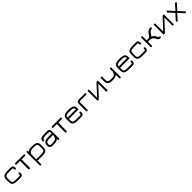

<svg xmlns="http://www.w3.org/2000/svg" viewBox="907 -3198 6113 6113"><g transform="rotate(-45 3963.0 -141.5)"><path d="M430.7 0H293Q170.9 0 115.7 -35.2Q60.5 -70.3 60.5 -172.9V-277.3Q60.5 -379.9 115.7 -415Q170.9 -450.2 293 -450.2H430.7Q496.1 -450.2 516.6 -413.1Q533.2 -382.8 533.2 -339.8Q533.2 -296.9 502.9 -296.9Q472.7 -296.9 472.7 -331.5Q472.7 -366.2 462.4 -377.9Q452.1 -389.6 423.8 -389.6H293Q189.5 -389.6 155.3 -369.6Q121.1 -349.6 121.1 -275.4V-174.8Q121.1 -100.6 155.3 -80.6Q189.5 -60.5 293 -60.5H423.8Q452.1 -60.5 462.4 -72.8Q472.7 -85 472.7 -119.1Q472.7 -153.3 502.9 -153.3Q533.2 -153.3 533.2 -107.9Q533.2 -62.5 512.7 -31.2Q492.2 0 430.7 0Z M1006.8 -450.2Q1043.9 -450.2 1043.9 -419.9Q1043.9 -389.6 1006.8 -389.6H859.4V-27.3Q859.4 6.8 826.2 6.8Q793 6.8 793 -27.3V-389.6H644.5Q607.4 -389.6 607.4 -419.9Q607.4 -450.2 644.5 -450.2Z M1565.4 -275.4Q1565.4 -350.6 1530.8 -370.1Q1496.1 -389.6 1394.5 -389.6H1366.2Q1194.3 -389.6 1194.3 -226.6V-60.5H1396.5Q1497.1 -60.5 1531.2 -80.1Q1565.4 -99.6 1565.4 -174.8ZM1626 -172.9Q1626 -70.3 1571.3 -35.2Q1516.6 0 1396.5 0H1194.3V138.7Q1194.3 177.7 1162.1 177.7Q1133.8 177.7 1133.8 138.7V-419.9Q1133.8 -457 1164.1 -457Q1194.3 -457 1194.3 -418V-395.5Q1252.9 -450.2 1366.2 -450.2H1394.5Q1515.6 -450.2 1570.8 -415Q1626 -379.9 1626 -277.3Z M1977.5 -232.4Q1874 -232.4 1839.8 -212.4Q1805.7 -192.4 1805.7 -118.2Q1805.7 -95.7 1821.3 -78.1Q1836.9 -60.5 1854.5 -60.5H1945.3Q2116.2 -60.5 2116.2 -222.7V-232.4ZM1977.5 -293H2116.2V-341.8Q2116.2 -369.1 2106 -379.4Q2095.7 -389.6 2067.4 -389.6H1929.7Q1805.7 -389.6 1805.7 -335.9Q1805.7 -296.9 1775.4 -296.9Q1745.1 -296.9 1745.1 -335.9Q1745.1 -450.2 1922.9 -450.2H2074.2Q2133.8 -450.2 2155.3 -421.9Q2176.8 -393.6 2176.8 -325.2V-30.3Q2176.8 6.8 2146.5 6.8Q2116.2 6.8 2116.2 -32.2V-54.7Q2058.6 0 1945.3 0H1854.5Q1806.6 0 1775.9 -33.7Q1745.1 -67.4 1745.1 -123Q1745.1 -222.7 1801.3 -257.8Q1857.4 -293 1977.5 -293Z M2663.1 -450.2Q2700.2 -450.2 2700.2 -419.9Q2700.2 -389.6 2663.1 -389.6H2515.6V-27.3Q2515.6 6.8 2482.4 6.8Q2449.2 6.8 2449.2 -27.3V-389.6H2300.8Q2263.7 -389.6 2263.7 -419.9Q2263.7 -450.2 2300.8 -450.2Z M3269.5 -277.3V-234.4H2837.9V-174.8Q2837.9 -100.6 2872.1 -80.6Q2906.2 -60.5 3009.8 -60.5H3160.2Q3188.5 -60.5 3198.7 -72.8Q3209 -85 3209 -119.1Q3209 -153.3 3239.3 -153.3Q3269.5 -152.3 3269.5 -107.4Q3269.5 -62.5 3249 -31.2Q3228.5 0 3167 0H3009.8Q2887.7 0 2832.5 -35.2Q2777.3 -70.3 2777.3 -172.9V-277.3Q2777.3 -379.9 2832.5 -415Q2887.7 -450.2 3009.8 -450.2H3038.1Q3159.2 -450.2 3214.4 -415Q3269.5 -379.9 3269.5 -277.3ZM3038.1 -389.6H3009.8Q2910.2 -389.6 2875 -372.6Q2839.8 -355.5 2837.9 -294.9H3209Q3207 -355.5 3171.9 -372.6Q3136.7 -389.6 3038.1 -389.6Z M3508.8 -389.6Q3479.5 -389.6 3469.7 -378.4Q3460 -367.2 3460 -337.9V-30.3Q3460 6.8 3429.7 6.8Q3399.4 6.8 3399.4 -30.3V-325.2Q3399.4 -393.6 3420.9 -421.9Q3442.4 -450.2 3502 -450.2H3759.8Q3798.8 -450.2 3798.8 -419.9Q3798.8 -389.6 3759.8 -389.6Z M4352.5 -450.2V-31.2Q4352.5 6.8 4322.3 6.8Q4292 6.8 4292 -33.2V-367.2L3951.2 0H3889.6V-418.9Q3889.6 -457 3919.9 -457Q3950.2 -457 3950.2 -417V-79.1L4293.9 -450.2Z M4726.6 -180.7Q4886.7 -180.7 4886.7 -347.7V-419.9Q4886.7 -457 4917 -457Q4947.3 -457 4947.3 -419.9V-31.2Q4947.3 6.8 4918.9 6.8Q4886.7 6.8 4886.7 -31.2V-174.8Q4828.1 -120.1 4726.6 -120.1H4694.3Q4581.1 -120.1 4527.8 -155.8Q4474.6 -191.4 4474.6 -294.9V-419.9Q4474.6 -457 4504.9 -457Q4535.2 -457 4535.2 -419.9V-296.9Q4535.2 -221.7 4568.4 -201.2Q4601.6 -180.7 4694.3 -180.7Z M5573.2 -277.3V-234.4H5141.6V-174.8Q5141.6 -100.6 5175.8 -80.6Q5210 -60.5 5313.5 -60.5H5463.9Q5492.2 -60.5 5502.4 -72.8Q5512.7 -85 5512.7 -119.1Q5512.7 -153.3 5543 -153.3Q5573.2 -152.3 5573.2 -107.4Q5573.2 -62.5 5552.7 -31.2Q5532.2 0 5470.7 0H5313.5Q5191.4 0 5136.2 -35.2Q5081.1 -70.3 5081.1 -172.9V-277.3Q5081.1 -379.9 5136.2 -415Q5191.4 -450.2 5313.5 -450.2H5341.8Q5462.9 -450.2 5518.1 -415Q5573.2 -379.9 5573.2 -277.3ZM5341.8 -389.6H5313.5Q5213.9 -389.6 5178.7 -372.6Q5143.6 -355.5 5141.6 -294.9H5512.7Q5510.7 -355.5 5475.6 -372.6Q5440.4 -389.6 5341.8 -389.6Z M6062.5 0H5924.8Q5802.7 0 5747.6 -35.2Q5692.4 -70.3 5692.4 -172.9V-277.3Q5692.4 -379.9 5747.6 -415Q5802.7 -450.2 5924.8 -450.2H6062.5Q6127.9 -450.2 6148.4 -413.1Q6165 -382.8 6165 -339.8Q6165 -296.9 6134.8 -296.9Q6104.5 -296.9 6104.5 -331.5Q6104.5 -366.2 6094.2 -377.9Q6084 -389.6 6055.7 -389.6H5924.8Q5821.3 -389.6 5787.1 -369.6Q5752.9 -349.6 5752.9 -275.4V-174.8Q5752.9 -100.6 5787.1 -80.6Q5821.3 -60.5 5924.8 -60.5H6055.7Q6084 -60.5 6094.2 -72.8Q6104.5 -85 6104.5 -119.1Q6104.5 -153.3 6134.8 -153.3Q6165 -153.3 6165 -107.9Q6165 -62.5 6144.5 -31.2Q6124 0 6062.5 0Z M6355.5 -255.9H6458Q6474.6 -255.9 6492.2 -276.9Q6509.8 -297.9 6528.8 -327.6Q6547.9 -357.4 6571.3 -386.7Q6594.7 -416 6632.3 -437Q6669.9 -458 6712.4 -458Q6754.9 -458 6754.9 -427.7Q6754.9 -397.5 6717.8 -397.5Q6680.7 -397.5 6652.8 -370.6Q6625 -343.8 6595.2 -298.3Q6565.4 -252.9 6543.9 -233.4Q6589.8 -215.8 6620.1 -183.6Q6651.4 -150.4 6661.1 -123Q6686.5 -53.7 6714.8 -53.7Q6754.9 -53.7 6754.9 -23.4Q6754.9 6.8 6713.4 6.8Q6671.9 6.8 6647 -14.2Q6622.1 -35.2 6607.9 -64.5Q6593.8 -93.8 6575.7 -123.5Q6557.6 -153.3 6515.1 -174.3Q6472.7 -195.3 6405.3 -195.3H6355.5V-27.3Q6355.5 6.8 6325.2 6.8Q6294.9 6.8 6294.9 -28.3V-421.9Q6294.9 -438.5 6303.2 -447.8Q6311.5 -457 6325.2 -457Q6355.5 -457 6355.5 -421.9Z M7329.1 -450.2V-31.2Q7329.1 6.8 7298.8 6.8Q7268.6 6.8 7268.6 -33.2V-367.2L6927.7 0H6866.2V-418.9Q6866.2 -457 6896.5 -457Q6926.8 -457 6926.8 -417V-79.1L7270.5 -450.2Z M7874 -42Q7884.8 -31.2 7884.8 -18.1Q7884.8 -4.9 7875.5 2.9Q7866.2 10.7 7853 10.7Q7839.8 10.7 7828.1 -1L7665 -185.5L7501 -1Q7489.3 10.7 7475.6 10.7Q7461.9 10.7 7452.6 2.9Q7443.4 -4.9 7443.4 -18.1Q7443.4 -31.2 7454.1 -42L7621.1 -224.6L7454.1 -408.2Q7443.4 -420.9 7443.4 -433.1Q7443.4 -445.3 7452.6 -453.1Q7461.9 -460.9 7475.6 -460.9Q7489.3 -460.9 7501 -449.2L7665 -264.6L7828.1 -449.2Q7839.8 -460.9 7853 -460.9Q7866.2 -460.9 7875.5 -453.1Q7884.8 -445.3 7884.8 -433.1Q7884.8 -420.9 7874 -408.2L7707 -224.6Z"/></g></svg>

Font: Jura
Style: Medium
Weight: 500
Version: Version 2.6.1